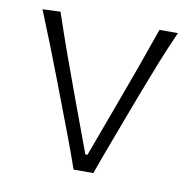

<svg xmlns="http://www.w3.org/2000/svg" viewBox="-64 -575 645 640"><g transform="rotate(10 259.0 -255.5)"><path d="M225.1 0Q208.5 -47.9 189.9 -97.2Q171.4 -146.5 153.8 -192.4L119.6 -282.2Q98.1 -338.4 75.7 -395.5Q53.2 -452.6 30.3 -508.3L90.8 -510.7Q114.3 -440.9 138.9 -372.1Q163.6 -303.2 189.5 -233.4L254.9 -56.6H262.2L327.6 -233.9Q353.5 -304.2 378.2 -372.3Q402.8 -440.4 426.3 -508.3H488.8Q463.4 -452.1 440.7 -394.8Q418 -337.4 396.5 -280.8L362.3 -189.9Q344.2 -141.6 326.7 -95Q309.1 -48.3 292 0Z"/></g></svg>

Font: Pinar DS1-Light
Style: Regular
Weight: 300
Designer: Amin Abedi
Version: Version 2.000